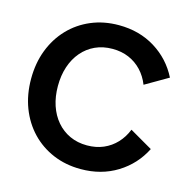

<svg xmlns="http://www.w3.org/2000/svg" viewBox="-108 -843 961 963"><g transform="rotate(15 372.0 -361.5)"><path d="M589.1 -478 707.8 -546.9Q664.3 -633.3 582.2 -684.1Q500 -734.9 393.3 -734.9Q315.2 -734.9 249.9 -707.3Q184.6 -679.7 136.7 -629.5Q88.9 -579.3 62.7 -511.1Q36.6 -442.9 36.6 -361.3Q36.6 -279.8 62.7 -211.5Q88.9 -143.3 136.7 -93.1Q184.6 -43 249.9 -15.4Q315.2 12.2 393.3 12.2Q500 12.2 582.2 -38.6Q664.3 -89.4 707.8 -175.8L589.1 -244.6Q573 -203.9 544.7 -173.7Q516.4 -143.6 478.3 -127.2Q440.2 -110.8 393.3 -110.8Q343.8 -110.8 303.7 -129.3Q263.7 -147.7 235 -181.3Q206.3 -214.8 191 -260.6Q175.8 -306.4 175.8 -361.3Q175.8 -416.3 191 -462Q206.3 -507.8 235 -541.4Q263.7 -575 303.7 -593.4Q343.8 -611.8 393.3 -611.8Q440.2 -611.8 478.3 -595.5Q516.4 -579.1 544.7 -549.1Q573 -519 589.1 -478Z"/></g></svg>

Font: Giphurs
Style: Regular
Weight: 400
Version: Version 2.010